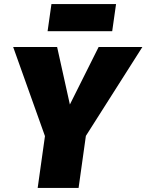

<svg xmlns="http://www.w3.org/2000/svg" viewBox="-20 -928 723 948"><path d="M404 -257 368 0H166L202 -256L45 -696H262L325 -412L467 -696H683ZM215 -774 234 -908H553L534 -774Z"/></svg>

Font: FiraGO Heavy
Style: Italic
Weight: 900
Italic angle: -8°
Designer: bBox Type GmbH
Foundry: bBox Type GmbH
Version: Version 1.001